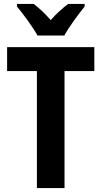

<svg xmlns="http://www.w3.org/2000/svg" viewBox="-20 -953 514 973"><path d="M170 -773H306C329 -816 379 -883 409 -920V-933H325C297 -911 268 -887 237 -851C208 -885 177 -913 151 -933H66V-920C97 -883 148 -814 170 -773ZM307 0V-593H458V-714H16V-593H167V0Z"/></svg>

Font: Noto Sans Armenian Condensed
Style: Bold
Weight: 700
Width: 3
Designer: Monotype Design Team
Foundry: Monotype Imaging Inc.
Version: Version 2.008